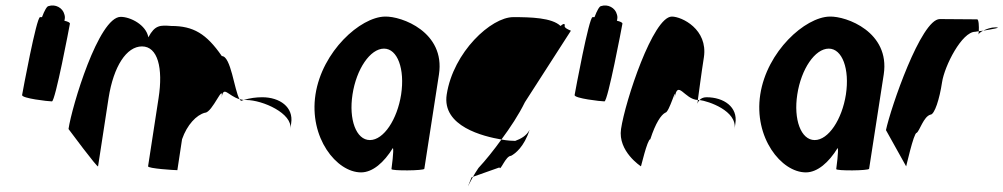

<svg xmlns="http://www.w3.org/2000/svg" viewBox="-20 -616 3632 695"><path d="M60 -272C58 -260 155 -249 168 -249C180 -249 231 -518 233 -530C234 -534 226 -538 213 -541C215 -548 216 -556 213 -564C207 -588 180 -602 156 -594C150 -594 141 -578 132 -554H125C112 -554 62 -284 60 -272Z M228 -149C228 -149 334 -6 335 -14L373 -261C391 -376 438 -448 494 -448C551 -448 571 -370 554 -261L516 -14C515 -6 611 0 622 0L639 -112C657 -164 691 -200 722 -208C749 -208 791 -320 782 -261C789 -309 805 -269 847 -257C828 -290 816 -413 783 -413C727 -494 680 -522 600 -522C560 -525 541 -526 517 -481C509 -526 452 -555 417 -555C337 -555 240 -230 228 -149ZM847 -257C849 -254 851 -252 853 -251L862 -254ZM862 -254H871C931 -254 1040 -205 1031 -149L1034 -170C1043 -228 993 -264 929 -264C908 -264 884 -261 862 -254Z M1122 -274C1098 -118 1198 8 1287 8C1329 8 1370 -28 1402 -80C1407 -76 1397 -4 1397 -4C1396 3 1515 2 1516 -5L1569 -347C1592 -500 1434 -558 1373 -556C1284 -554 1146 -430 1122 -274ZM1256 -274C1270 -366 1320 -440 1370 -440C1419 -440 1446 -366 1432 -274C1418 -184 1369 -109 1319 -109C1269 -109 1242 -184 1256 -274Z M1597 -274C1579 -158 1731 -122 1795 -111C1827 -154 1858 -201 1880 -246L2046 -504C2053 -504 2022 -512 2024 -522C2026 -533 2018 -530 2009 -522C1978 -552 1901 -554 1838 -554C1758 -554 1621 -428 1597 -274ZM1687 26C1667 76 1671 62 1692 24ZM1692 24 1788 -10C1791 6 1810 -52 1830 -52C1845 -60 1877 -84 1897 -146C1886 -124 1864 -113 1845 -106C1835 -106 1816 -107 1795 -111C1767 -72 1738 -36 1712 -8C1704 4 1697 15 1692 24Z M2060 -272C2058 -260 2155 -249 2168 -249C2180 -249 2231 -518 2233 -530C2234 -534 2226 -538 2213 -541C2215 -548 2216 -556 2213 -564C2207 -588 2180 -602 2156 -594C2150 -594 2141 -578 2132 -554H2125C2112 -554 2062 -284 2060 -272Z M2228 -149C2216 -68 2300 -14 2300 -14C2299 -6 2323 -112 2334 -112C2353 -171 2373 -200 2388 -208C2403 -208 2430 -314 2422 -261C2433 -331 2457 -256 2506 -254C2510 -281 2518 -346 2528 -409C2543 -510 2448 -556 2412 -556C2344 -556 2243 -250 2228 -149ZM2506 -254C2506 -246 2504 -242 2505 -241C2504 -237 2505 -246 2512 -254ZM2512 -254C2544 -250 2649 -215 2639 -149L2642 -170C2651 -228 2601 -264 2537 -264C2525 -264 2517 -259 2512 -254Z M2732 -274C2708 -118 2808 8 2897 8C2939 8 2980 -28 3012 -80C3017 -76 3007 -4 3007 -4C3006 3 3125 2 3126 -5L3179 -347C3202 -500 3044 -558 2983 -556C2894 -554 2756 -430 2732 -274ZM2866 -274C2880 -366 2930 -440 2980 -440C3029 -440 3056 -366 3042 -274C3028 -184 2979 -109 2929 -109C2879 -109 2852 -184 2866 -274Z M3187 -145 3260 -14C3259 -6 3287 -135 3298 -135C3309 -142 3323 -194 3348 -201C3363 -201 3381 -258 3390 -318C3399 -378 3462 -501 3510 -501C3510 -501 3515 -502 3523 -503C3524 -520 3523 -546 3517 -546C3517 -546 3424 -547 3382 -547C3314 -547 3204 -225 3187 -145ZM3523 -503C3523 -498 3522 -494 3522 -491C3522 -494 3529 -500 3539 -505C3533 -504 3528 -504 3523 -503ZM3539 -505C3570 -510 3610 -517 3583 -517C3567 -517 3551 -511 3539 -505Z"/></svg>

Font: Ampere
Style: UltCndIta
Weight: 400
Version: Version 1